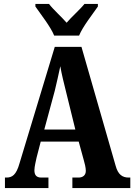

<svg xmlns="http://www.w3.org/2000/svg" viewBox="-20 -951 679 971"><path d="M254 -771H380C398 -816 449 -880 475 -918V-931H407C387 -905 341 -865 317 -836C292 -865 247 -905 228 -931H159V-918C185 -880 236 -816 254 -771ZM5 0H225V-53H189C163 -53 154 -67 154 -90C154 -109 162 -138 165 -154L186 -235H378L404 -140C408 -127 414 -103 414 -87C414 -63 397 -53 377 -53H346V0H639V-53H631C599 -53 577 -68 565 -112L392 -714H257L79 -126C62 -65 41 -53 12 -53H5ZM204 -296 257 -492C267 -532 276 -575 285 -616C292 -574 303 -532 314 -487L361 -296Z"/></svg>

Font: Noto Serif Bengali ExtraCondensed ExtraBold
Style: Regular
Weight: 800
Width: 2
Designer: Juan Bruce, Universal Thirst, Indian Type Foundry and the Monotype Design Team.
Foundry: Monotype Imaging Inc.
Version: Version 2.003